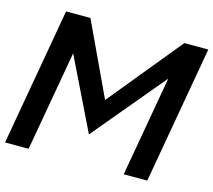

<svg xmlns="http://www.w3.org/2000/svg" viewBox="-124 -822 1048 944"><g transform="rotate(15 400.5 -350.0)"><path d="M365 -145 671 -511 581 0H701L824 -700H702L398 -329L224 -700H100L-23 0H97L187 -510Z"/></g></svg>

Font: Geom Medium
Style: Italic
Weight: 500
Italic angle: -10°
Version: Version 1.102